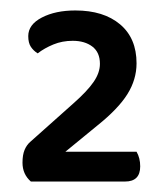

<svg xmlns="http://www.w3.org/2000/svg" viewBox="-20 -718 317 367"><path d="M124 -698Q178 -698 209.5 -671.5Q241 -645 241 -597Q241 -566 223.5 -538Q206 -510 166 -478L105 -428H241Q248 -416 248 -400Q248 -371 219 -371H39Q23 -385 23 -407Q23 -422 27 -431.5Q31 -441 38 -447L121 -521Q147 -544 159 -561.5Q171 -579 171 -596Q171 -618 156.5 -629Q142 -640 119 -640Q99 -640 82 -633Q65 -626 52 -616Q44 -621 39 -628.5Q34 -636 34 -649Q34 -671 60 -684.5Q86 -698 124 -698Z"/></svg>

Font: Baloo Da 2 Medium
Style: Regular
Weight: 500
Designer: Noopur Datye, Sulekha Rajkumar and Ek Type
Foundry: Ek Type
Version: Version 1.640;hotconv 1.0.111;makeotfexe 2.5.65597; ttfautoh